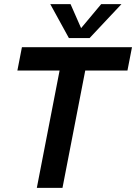

<svg xmlns="http://www.w3.org/2000/svg" viewBox="-20 -909 658 928"><path d="M268 -568H64L86 -681H618L596 -568H392L282 -1H158ZM223 -889H321L372 -773L469 -889H567L413 -725H313Z"/></svg>

Font: Teachers SemiBold
Style: Italic
Weight: 600
Designer: Alfredo Marco Pradil & Chank Diesel
Version: Version 0.009